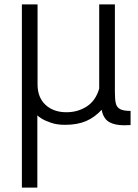

<svg xmlns="http://www.w3.org/2000/svg" viewBox="-20 -518 624 869"><path d="M542 49Q499 49 473.5 34Q448 19 440 -21Q409 13 369.5 30Q330 47 274 47Q239 47 212 38Q185 29 169 19Q153 9 149 4V331H79V-498H150V-136Q150 -77 186 -43.5Q222 -10 281 -10Q332 -10 372.5 -36Q413 -62 429 -117V-498H500V-101Q500 -66 504.5 -49Q509 -32 524 -24Q539 -16 571 -16V48Q561 49 542 49Z"/></svg>

Font: LINE Seed JP_TTF Regular
Style: Regular
Weight: 400
Designer: LINE & Fontrix & Fontworks
Version: Version 1.002